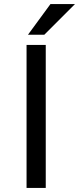

<svg xmlns="http://www.w3.org/2000/svg" viewBox="-20 -920 387 940"><path d="M110 0H204V-700H110ZM117 -750H197L347 -900H227Z"/></svg>

Font: Golos Text VF
Style: Regular
Weight: 400
Designer: A.Korolkova, Vitaly Kuzmin
Foundry: ParaType Ltd
Version: Version 2.005